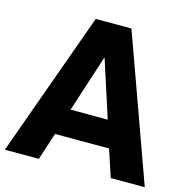

<svg xmlns="http://www.w3.org/2000/svg" viewBox="-125 -856 943 961"><g transform="rotate(15 346.5 -375.0)"><path d="M532.7 0 486.3 -141.1H206.1L160.2 0H-16.1L253.9 -750H439L709 0ZM250 -278.8H442.4L346.2 -576.2Z"/></g></svg>

Font: Now Alt
Style: Bold
Weight: 700
Designer: Alfredo Marco Pradil
Foundry: Alfredo Marco Pradil
Version: Version 1.002;PS 001.002;hotconv 1.0.88;makeotf.lib2.5.64775